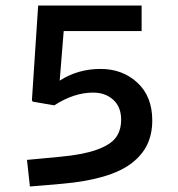

<svg xmlns="http://www.w3.org/2000/svg" viewBox="-20 -675 654 705"><path d="M539.1 -232.9Q539.1 -183.6 521 -145Q502.9 -106.4 463.9 -76.2Q424.8 -45.9 360.4 -26.9Q295.9 -7.8 206.1 0L89.8 9.8L79.1 -87.9L198.2 -99.1Q284.2 -106.9 334.7 -125Q385.3 -143.1 405 -169.4Q424.8 -195.8 424.8 -235.8Q424.8 -282.2 395.8 -308.6Q366.7 -335 321.8 -335Q251.5 -335 179.2 -288.1L100.1 -301.8L97.2 -307.1L120.1 -654.8H500V-561H213.9L199.2 -378.9Q266.1 -421.9 349.1 -421.9Q430.2 -421.9 484.6 -371.3Q539.1 -320.8 539.1 -232.9Z"/></svg>

Font: IntelOne Mono Medium
Style: Regular
Weight: 500
Designer: Fred Shallcrass
Foundry: Frere-Jones Type LLC
Version: Version 1.200;hotconv 1.1.0;makeotfexe 2.6.0;FJTRelease1.2